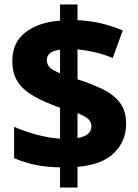

<svg xmlns="http://www.w3.org/2000/svg" viewBox="-20 -779 614 857"><path d="M248 -32Q183 -33 134 -44Q85 -55 43 -73V-213Q87 -193 143 -178Q199 -163 248 -160V-298Q178 -323 130.5 -350Q83 -377 59 -414Q35 -451 35 -507Q35 -590 94 -635Q153 -680 248 -687V-759H326V-689Q385 -686 434.5 -674Q484 -662 528 -643L483 -520Q445 -536 404.5 -545.5Q364 -555 326 -559V-425Q388 -405 437 -381.5Q486 -358 514.5 -321.5Q543 -285 543 -226Q543 -150 490 -97Q437 -44 326 -34V58H248ZM248 -557Q189 -550 189 -511Q189 -491 202.5 -478Q216 -465 248 -452ZM326 -163Q388 -173 388 -215Q388 -235 373.5 -248Q359 -261 326 -274Z"/></svg>

Font: Noto Sans Kannada ExtraBold
Style: Regular
Weight: 800
Designer: Jelle Bosma - Monotype Design Team
Foundry: Monotype Imaging Inc.
Version: Version 2.005; ttfautohint (v1.8.4.7-5d5b)